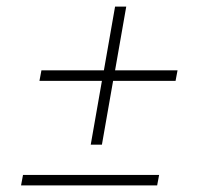

<svg xmlns="http://www.w3.org/2000/svg" viewBox="-20 -564 628 584"><path d="M514 -318H324L290 -124H256L290 -318H100L106 -350H296L330 -544H364L330 -350H520ZM44 0 50 -32H464L458 0Z"/></svg>

Font: Inria Serif Light
Style: Italic
Weight: 300
Italic angle: -10°
Designer: Black Foundry Team
Foundry: Black Foundry
Version: Version 1.000; ttfautohint (v1.8.3)